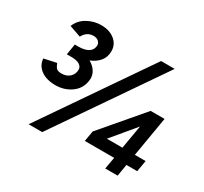

<svg xmlns="http://www.w3.org/2000/svg" viewBox="-145 -909 1178 1111"><g transform="rotate(30 444.5 -353.5)"><path d="M42 -372 125 -390Q132 -370 142 -359.5Q152 -349 175 -349Q210 -349 231 -368.5Q252 -388 252 -418Q252 -437 234 -449Q216 -461 179 -461H148L151 -478L160 -533H184Q224 -533 248 -547Q272 -561 275 -589Q277 -606 264.5 -618.5Q252 -631 230 -631Q185 -631 162 -587L85 -614Q103 -659 146 -683Q189 -707 237 -707Q293 -707 328 -678.5Q363 -650 363 -605Q363 -566 340.5 -538.5Q318 -511 280 -496Q307 -481 322.5 -458Q338 -435 338 -407Q338 -401 336 -389Q327 -335 282 -304Q237 -273 180 -273Q120 -273 83 -299.5Q46 -326 42 -372ZM640 -700H731L250 0H159ZM501 -149 732 -420H825L780 -154H852L839 -79H767L754 0H671L685 -79H489ZM697 -154 724 -311 593 -154Z"/></g></svg>

Font: Oak Sans Semibold
Style: Italic
Weight: 600
Italic angle: -9.49998°
Foundry: Erik Kennedy, Walven
Version: Version 1.000